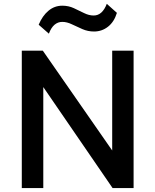

<svg xmlns="http://www.w3.org/2000/svg" viewBox="-20 -958 792 978"><path d="M91 0V-700H198L551.5 -191.5V-700H660.5V0H553.5L200.5 -514.5V0ZM229 -786.5 177 -832Q196 -877.5 226.8 -903.2Q257.5 -929 297.5 -929Q329 -929 356 -916.5Q383 -904 408 -891.5Q433 -879 457 -879Q479.5 -879 496.2 -894.2Q513 -909.5 524 -938.5L575.5 -892.5Q561.5 -846.5 530.2 -822Q499 -797.5 459 -797.5Q427.5 -797.5 399.5 -809.8Q371.5 -822 346.2 -834.2Q321 -846.5 297 -846.5Q275 -846.5 257.8 -832Q240.5 -817.5 229 -786.5Z"/></svg>

Font: Geologica Thin Roman
Style: Regular
Weight: 400
Version: Version 1.010;gftools[0.9.28]